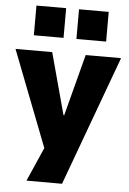

<svg xmlns="http://www.w3.org/2000/svg" viewBox="-77 -787 680 1011"><g transform="rotate(5 263.0 -281.5)"><path d="M102 180 200 -43V51L-16 -506H178L266 -181H270L355 -506H542L290 180ZM299 -586V-743H456V-586ZM74 -586V-743H231V-586Z"/></g></svg>

Font: Nunito Sans 7pt SemiCondensed Black
Style: Regular
Weight: 900
Width: 4
Designer: Vernon Adams
Foundry: Vernon Adams
Version: Version 3.101;gftools[0.9.27]